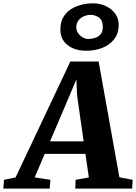

<svg xmlns="http://www.w3.org/2000/svg" viewBox="-98 -1106 798 1126"><path d="M-78.5 0 -74.5 -51.5 -6.5 -65.5 314.5 -745H480.5L602 -66.5L680 -51.5L677 0H343.5L345.5 -51.5L423 -65.5L403 -203.5H164L105.5 -65.5L197.5 -51.5L193.5 0ZM195.5 -277H392.5L354 -547.5L350 -640.5L312.5 -551.5ZM409 -808.5Q339.5 -808.5 297.8 -842Q256 -875.5 256 -933Q256 -976 273.5 -1005.5Q291 -1035 319.2 -1052.8Q347.5 -1070.5 380.8 -1078.5Q414 -1086.5 446 -1086.5Q489 -1086.5 523.2 -1070.2Q557.5 -1054 577.8 -1025.8Q598 -997.5 598 -961Q598 -909.5 571.2 -875.5Q544.5 -841.5 501.2 -825Q458 -808.5 409 -808.5ZM419 -877.5Q438 -877.5 458 -883.2Q478 -889 491.5 -904.2Q505 -919.5 505 -947.5Q505 -987.5 482.2 -1003.2Q459.5 -1019 434 -1019Q415.5 -1019 395.8 -1011.2Q376 -1003.5 362.8 -987Q349.5 -970.5 349.5 -944Q349.5 -918 372 -897.8Q394.5 -877.5 419 -877.5Z"/></svg>

Font: Merriweather Light 18pt Black
Style: Italic
Weight: 900
Italic angle: -7.8°
Version: Version 2.101